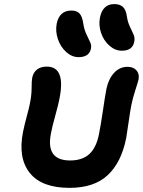

<svg xmlns="http://www.w3.org/2000/svg" viewBox="-20 -950 695 931"><path d="M570.8 -704.1Q538.1 -704.1 510.3 -728.8Q482.4 -753.4 470 -791Q457.5 -828.6 464.8 -865.2Q478 -930.2 534.2 -930.2Q560.5 -930.2 575.4 -917Q590.3 -903.8 595.2 -871.1Q599.1 -842.8 610.4 -819.8Q621.6 -796.9 628.2 -781.2Q634.8 -765.6 630.9 -747.1Q622.6 -704.1 570.8 -704.1ZM360.8 -672.9Q328.6 -672.9 301 -697.8Q273.4 -722.7 260.7 -760.5Q248 -798.3 254.9 -835Q268.1 -898.9 326.2 -898.9Q351.6 -898.9 365.2 -885Q378.9 -871.1 383.8 -835.9Q388.2 -806.2 399.7 -782.5Q411.1 -758.8 417.7 -744.1Q424.3 -729.5 420.9 -713.9Q412.6 -672.9 360.8 -672.9ZM316.9 -39.1Q182.1 -39.1 124.3 -111.6Q66.4 -184.1 91.8 -311Q97.2 -337.9 109.1 -383.1Q121.1 -428.2 124 -442.9Q133.3 -487.3 133.3 -522.5Q133.3 -557.6 136.2 -573.2Q141.6 -599.1 159.7 -613Q177.7 -627 207 -627Q299.8 -627 268.1 -470.2Q263.7 -446.3 247.6 -387.7Q231.4 -329.1 227.1 -303.2Q200.7 -171.9 319.8 -171.9Q379.4 -171.9 413.3 -203.1Q447.3 -234.4 460 -299.8Q469.2 -346.2 479 -413.3Q488.8 -480.5 496.1 -519Q506.3 -567.9 533.4 -596.9Q560.5 -626 598.1 -626Q626.5 -626 641.6 -609.1Q656.7 -592.3 651.9 -564.9Q648.9 -551.8 636.2 -512.7Q623.5 -473.6 617.2 -441.9Q611.8 -416 604 -360.4Q596.2 -304.7 591.8 -279.8Q568.4 -162.6 502.4 -100.8Q436.5 -39.1 316.9 -39.1Z"/></svg>

Font: Shantell Sans Irregular
Style: Italic
Weight: 600
Italic angle: -11.31°
Designer: Stephen Nixon, Anya Danilova, Shantell Martin
Foundry: Arrow Type
Version: Version 1.006;[9816181b4]